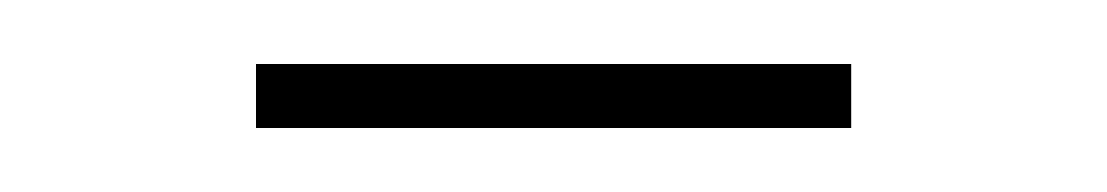

<svg xmlns="http://www.w3.org/2000/svg" viewBox="-20 -704 346 60"><path d="M60 -664V-684H246V-664Z"/></svg>

Font: Big Shoulders Display Thin
Style: Regular
Weight: 100
Designer: Patric King
Foundry: XO Type Co
Version: Version 1.000; ttfautohint (v1.8.2)